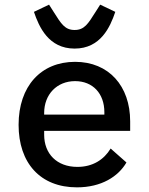

<svg xmlns="http://www.w3.org/2000/svg" viewBox="-20 -794 640 826"><path d="M311 12C417 12 489 -35 524 -95L456 -155C427 -107 379 -76 313 -76C224 -76 170 -133 170 -214V-231H540V-272C540 -424 448 -528 303 -528C156 -528 60 -423 60 -257C60 -93 153 12 311 12ZM303 -445C379 -445 429 -392 429 -311V-301H170V-308C170 -388 225 -445 303 -445ZM301 -585C413 -585 454 -678 476 -743L411 -774L390 -741C359 -692 343 -665 301 -665C259 -665 243 -692 212 -741L191 -774L126 -743C148 -678 189 -585 301 -585Z"/></svg>

Font: IBM Plex Mono Medm
Style: Regular
Weight: 500
Monospace: yes
Designer: Mike Abbink, Paul van der Laan, Pieter van Rosmalen
Foundry: Bold Monday
Version: Version 2.004